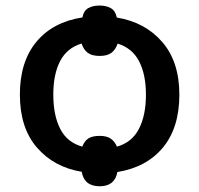

<svg xmlns="http://www.w3.org/2000/svg" viewBox="-20 -606 705 679"><path d="M614.3 -271.5Q614.3 -154.3 556.2 -84.2Q498 -14.2 395 2.4Q386.2 52.7 332.5 52.7Q277.8 52.7 269 1.5Q170.9 -14.6 110.6 -84.2Q50.3 -153.8 50.3 -271.5Q50.3 -387.7 108.6 -458Q167 -528.3 271.5 -544.4Q275.9 -567.9 291.7 -577.1Q307.6 -586.4 332.5 -586.4Q356 -586.4 372.1 -577.1Q388.2 -567.9 393.1 -543.9Q492.7 -527.8 553.5 -457.8Q614.3 -387.7 614.3 -271.5ZM496.1 -271.5Q496.1 -342.3 471.9 -389.2Q447.8 -436 396 -451.7Q388.7 -430.2 374 -419.2Q359.4 -408.2 332.5 -408.2Q304.7 -408.2 290 -419.4Q275.4 -430.7 268.6 -452.1Q216.8 -436.5 192.6 -389.9Q168.5 -343.3 168.5 -271.5Q168.5 -198.2 192.9 -150.4Q217.3 -102.5 271 -87.4Q278.3 -106.9 292.2 -116.2Q306.2 -125.5 332.5 -125.5Q357.4 -125.5 371.6 -115.7Q385.7 -106 393.6 -87.4Q446.8 -102.5 471.4 -150.4Q496.1 -198.2 496.1 -271.5Z"/></svg>

Font: Open Sans SemiBold
Style: Regular
Weight: 600
Designer: Monotype Design Team
Foundry: Monotype Imaging Inc.
Version: Version 3.003; ttfautohint (v1.8.4)